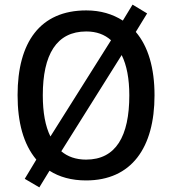

<svg xmlns="http://www.w3.org/2000/svg" viewBox="-20 -770 744 830"><path d="M648 -358C648 -475 621 -569 567 -632L616 -712L553 -750L511 -681C467 -709 415 -725 353 -725C153 -725 56 -587 56 -359C56 -241 81 -147 137 -80L87 3L150 40L194 -32C236 -5 289 10 352 10C548 10 648 -131 648 -358ZM165 -358C165 -534 224 -634 353 -634C397 -634 432 -621 460 -596L198 -180C176 -224 165 -284 165 -358ZM539 -358C539 -181 481 -80 352 -80C308 -80 272 -93 245 -116L506 -532C528 -488 539 -429 539 -358Z"/></svg>

Font: Noto Sans Arabic UI SmCn Md
Style: Regular
Weight: 500
Width: 4
Designer: Monotype Design Team, Nadine Chahine and Nizar Qandah
Foundry: Monotype Imaging Inc.
Version: Version 2.010